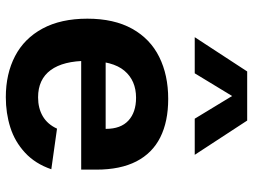

<svg xmlns="http://www.w3.org/2000/svg" viewBox="-125 -733 870 660"><g transform="rotate(90 310.0 -403.0)"><path d="M320.2 -546.2Q397.8 -546.2 452.1 -519Q506.4 -491.8 534.8 -436.8Q563.1 -381.7 563.1 -299.2V-247.1H157.8V-331.2H443.9L423 -312.6V-332Q423 -383.1 394.5 -409.4Q365.9 -435.7 316.1 -435.7Q256.8 -435.7 223 -395.5Q189.2 -355.4 189.2 -268.3Q189.2 -185.5 221 -142.2Q252.9 -98.9 314.6 -98.9Q351.9 -98.9 379.5 -115Q407.2 -131.2 422.2 -164L561.8 -144.4Q542.8 -89 504.8 -54Q466.8 -18.9 418 -3.5Q369.2 12 314.2 12Q233.7 12 172.8 -19.8Q112 -51.5 78.1 -114.4Q44.2 -177.3 44.2 -268.3Q44.2 -359.8 78.8 -422.2Q113.5 -484.5 175.7 -515.3Q237.8 -546.2 320.2 -546.2ZM225.6 -817.7H394.4L512.2 -637.4H388L293.5 -793.1H326.5L232 -637.4H107.8Z"/></g></svg>

Font: Monaspace Neon Var ExtraLight
Style: Regular
Weight: 200
Designer: Riley Cran and the Lettermatic Team
Version: Version 1.200 (Monaspace Neon Var)